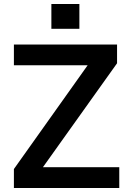

<svg xmlns="http://www.w3.org/2000/svg" viewBox="-20 -933 648 953"><path d="M572 -103V0H49V-94L415 -609H49V-712H561V-619L193 -103ZM374 -913V-790H235V-913Z"/></svg>

Font: Muli
Style: Bold
Weight: 700
Designer: Vernon Adams
Foundry: Vernon Adams
Version: Version 2.001